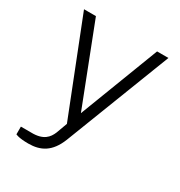

<svg xmlns="http://www.w3.org/2000/svg" viewBox="-163 -630 851 908"><g transform="rotate(30 263.0 -176.0)"><path d="M122 165C189 165 239 139 271 59L494 -517H432L266 -84L98 -517H33L234 -7L212 53C199 84 176 115 107 113H52V155C52 155 68 165 122 165Z"/></g></svg>

Font: United Sans ExtraLight
Style: Regular
Weight: 200
Designer: Pablo Impallari, Rodrigo Fuenzalida (Modified by Dan O. Williams)
Version: Version 1.000;PS 001.000;hotconv 1.0.88;makeotf.lib2.5.64775